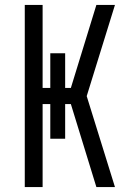

<svg xmlns="http://www.w3.org/2000/svg" viewBox="-20 -755 540 775"><path d="M369 0 266 -335H243V-195H183V-335H152V0H80V-735H152V-400H183V-540H243V-400H266L369 -735H444L330 -367L444 0Z"/></svg>

Font: Iosevka
Style: Regular
Weight: 400
Monospace: yes
Designer: Belleve Invis
Foundry: Belleve Invis
Version: Version 33.2.3; ttfautohint (v1.8.4)